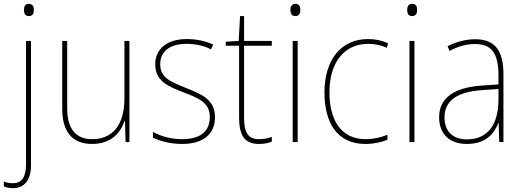

<svg xmlns="http://www.w3.org/2000/svg" viewBox="-52 -742 2728 1003"><path d="M73 -690C73 -673 79 -658 98 -658C119 -658 125 -672 125 -690C125 -706 120 -722 98 -722C78 -722 73 -706 73 -690ZM17 241C68 241 110 206 110 122V-528H84V116C84 180 63 215 17 215C0 215 -17 213 -32 206V232C-20 237 -4 241 17 241Z M624 -528H598V-227C598 -82 530 -15 430 -15C346 -15 299 -65 299 -179V-528H273V-174C273 -53 326 10 429 10C531 10 579 -51 599 -111H601L604 0H624Z M1071 -130C1071 -226 996 -251 916 -284C841 -315 785 -334 785 -407C785 -477 839 -513 924 -513C969 -513 1019 -502 1050 -484L1062 -509C1026 -526 978 -538 924 -538C819 -538 759 -485 759 -407C759 -317 825 -292 908 -259C986 -229 1044 -206 1044 -131C1044 -59 1000 -15 898 -15C843 -15 791 -29 747 -53V-23C779 -7 834 10 898 10C1014 10 1071 -44 1071 -130Z M1301 -15C1240 -15 1223 -55 1223 -130V-503H1368V-528H1223V-658H1202L1195 -528L1127 -524V-503H1197V-130C1197 -42 1220 10 1301 10C1330 10 1349 5 1368 -2V-27C1350 -20 1328 -15 1301 -15Z M1491 -722C1471 -722 1465 -706 1465 -690C1465 -673 1471 -658 1490 -658C1511 -658 1517 -672 1517 -690C1517 -706 1513 -722 1491 -722ZM1503 -528H1477V0H1503Z M1857 10C1902 10 1944 0 1972 -12V-38C1939 -24 1898 -15 1858 -15C1725 -15 1669 -121 1669 -260C1669 -416 1747 -513 1871 -513C1904 -513 1937 -507 1969 -492L1975 -516C1944 -530 1911 -538 1871 -538C1729 -538 1643 -429 1643 -259C1643 -101 1709 10 1857 10Z M2101 -722C2081 -722 2075 -706 2075 -690C2075 -673 2081 -658 2100 -658C2121 -658 2127 -672 2127 -690C2127 -706 2123 -722 2101 -722ZM2113 -528H2087V0H2113Z M2430 -537C2380 -537 2331 -523 2286 -501L2296 -476C2345 -502 2388 -512 2430 -512C2514 -512 2552 -467 2552 -347V-301L2464 -295C2325 -285 2242 -234 2242 -129C2242 -49 2289 10 2387 10C2484 10 2529 -42 2551 -99H2553L2556 0H2578V-353C2578 -483 2530 -537 2430 -537ZM2465 -271 2552 -277V-220C2551 -98 2502 -14 2387 -14C2312 -14 2270 -57 2270 -129C2270 -220 2343 -263 2465 -271Z"/></svg>

Font: Noto Sans Malayalam SemiCondensed Thin
Style: Regular
Weight: 100
Width: 4
Designer: Jelle Bosma - Monotype Design Team
Foundry: Monotype Imaging Inc.
Version: Version 2.104